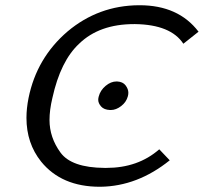

<svg xmlns="http://www.w3.org/2000/svg" viewBox="-20 -711 778 733"><path d="M510 -691Q511 -691 513 -691Q661 -691 738 -590L680 -544Q632 -617 496 -619Q494 -619 492 -619Q359 -619 282 -544Q211 -478 180 -337Q169 -291 169 -253Q169 -186 211 -128.5Q253 -71 379 -70Q382 -70 386 -70Q507 -70 588 -141L628 -99Q505 0 364 2Q362 2 361 2Q215 2 137 -94Q81 -164 81 -261Q81 -297 89 -337Q120 -490 238 -591Q356 -690 510 -691ZM468 -343Q462 -321 442.5 -306Q423 -291 403 -291Q401 -291 400 -291Q377 -292 366 -304.5Q355 -317 355 -330Q355 -336 357 -343Q363 -366 383 -383Q403 -400 425 -400Q426 -400 427 -400Q449 -399 459.5 -385Q470 -371 470 -357Q470 -350 468 -343Z"/></svg>

Font: New Athena Unicode
Style: Italic
Weight: 400
Designer: J. Rusten 1997; rev. by R. Hancock 2001, 2002, rev. by D. Mastronarde 2002-2019
Foundry: Society for Classical Studies (formerly American Philological Association)
Version: Version 5.008